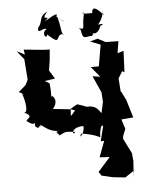

<svg xmlns="http://www.w3.org/2000/svg" viewBox="-59 -944 773 991"><g transform="rotate(-5 327.0 -449.0)"><path d="M322 -374C289 -336 299 -344 300 -382C265 -385 222 -391 206 -392C210 -388 246 -434 208 -461C195 -418 213 -452 203 -525L179 -539L233 -547L206 -591L214 -644L219 -699L186 -700L85 -710L89 -684L48 -705L84 -660L92 -553L78 -526L41 -494C67 -481 74 -473 57 -483C67 -460 85 -383 59 -386C109 -363 73 -355 67 -342C84 -328 118 -308 110 -346C113 -306 100 -316 124 -300C147 -336 119 -270 138 -315C165 -299 181 -277 232 -276C193 -277 247 -250 227 -251C274 -272 252 -269 313 -264C297 -238 287 -291 358 -290C360 -243 322 -223 344 -252C348 -252 409 -243 440 -224C437 -235 448 -302 459 -280L440 -204L458 -205L427 -122L479 -119L415 -47L429 -27L485 -14L550 -7L597 -38L593 -2L599 -88L595 -129L556 -207L558 -222L572 -257L556 -307L618 -312L590 -405L567 -451L565 -450L560 -519L582 -555L593 -548L598 -659L566 -649L576 -711L510 -712L470 -733L430 -722L483 -701L464 -590H422L467 -536L427 -542L466 -455L469 -406L457 -349C445 -358 437 -395 376 -387C416 -367 402 -385 332 -406C338 -400 345 -414 298 -383ZM235 -758C281 -719 253 -781 301 -771C284 -761 287 -826 273 -858C331 -825 300 -834 268 -865C274 -879 276 -888 206 -845C253 -885 174 -838 224 -896C173 -870 200 -852 169 -815C163 -777 196 -818 212 -805C180 -788 208 -747 212 -777ZM449 -757C437 -777 468 -733 494 -806C481 -788 530 -813 479 -805C531 -870 488 -893 514 -850C504 -861 455 -922 454 -867C456 -868 386 -864 408 -875C414 -855 406 -871 402 -802C401 -773 364 -814 387 -786C396 -731 402 -749 442 -750Z"/></g></svg>

Font: Asimov Aggro
Style: Condensed
Weight: 500
Designer: Google
Version: Version 2.000980; 2014